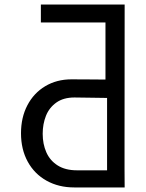

<svg xmlns="http://www.w3.org/2000/svg" viewBox="-20 -810 640 841"><path d="M72 -226.5Q72 -295.5 100 -349Q128 -402.5 178.2 -432.5Q228.5 -462.5 293 -462.5L386 -462Q405.5 -461.5 442 -461.5V-711.5H159V-790H526Q526 -316 525.5 -197V-68.5Q525.5 0.5 526 11H305Q237 11 184 -18.5Q131 -48 101.5 -101.8Q72 -155.5 72 -226.5ZM449 -381Q428 -381 379 -382Q329 -383 306 -383Q258 -383 226.8 -360.8Q195.5 -338.5 181.2 -302.5Q167 -266.5 167 -224Q167 -179 183 -142.8Q199 -106.5 232.8 -85.2Q266.5 -64 317 -64H449Z"/></svg>

Font: JuliaMono
Style: Regular
Weight: 400
Monospace: yes
Designer: cormullion
Foundry: corm
Version: Version 0.055; ttfautohint (v1.8.4)